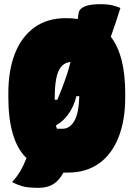

<svg xmlns="http://www.w3.org/2000/svg" viewBox="-20 -807 640 920"><path d="M295 -720Q326 -720 353 -716Q355 -728 356 -741Q361 -787 460 -787Q497 -787 518.5 -781.5Q540 -776 557 -769Q533 -692 511 -631Q546 -585 563 -517.5Q580 -450 580 -360V-340Q580 -230 548 -149Q516 -68 454.5 -24Q393 20 305 20Q294 20 284 20Q263 59 234.5 76Q206 93 165 93Q112 93 85.5 85Q59 77 38 65Q78 24 107 -49Q62 -94 41 -167Q20 -240 20 -340V-360Q20 -471 52 -551.5Q84 -632 145.5 -676Q207 -720 295 -720ZM242 -333V-329H255Q276 -380 290 -419Q307 -465 318 -510Q279 -507 260.5 -466.5Q242 -426 242 -333ZM253 -190H279Q315 -190 336.5 -228Q358 -266 360 -346H346Q340 -321 330 -299Q320 -277 306 -258Q281 -224 248 -206Q250 -197 253 -190Z"/></svg>

Font: Recursive Mn Csl St XBk
Style: Regular
Weight: 1000
Monospace: yes
Version: Version 1.079;hotconv 1.0.112;makeotfexe 2.5.65598; ttfautoh